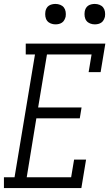

<svg xmlns="http://www.w3.org/2000/svg" viewBox="-42 -957 562 977"><path d="M-22 0V-55H32L136 -680H89V-735H494L470 -590H409L424 -680H197L152 -410H373L364 -355H143L94 -55H320L335 -145H396L372 0ZM440 -833Q428 -833 416.5 -837.5Q405 -842 398 -851Q391 -860 389 -872.5Q387 -885 389 -898Q390 -906 394.5 -914.5Q399 -923 406.5 -928Q414 -933 423 -935Q432 -937 440 -937Q453 -937 464.5 -932.5Q476 -928 483 -919Q490 -910 492 -897.5Q494 -885 492 -872Q490 -864 485.5 -855.5Q481 -847 473.5 -842Q466 -837 457.5 -835Q449 -833 440 -833ZM240 -833Q228 -833 216.5 -837.5Q205 -842 198 -851Q191 -860 189 -872.5Q187 -885 189 -898Q190 -906 194.5 -914.5Q199 -923 206.5 -928Q214 -933 223 -935Q232 -937 240 -937Q253 -937 264.5 -932.5Q276 -928 283 -919Q290 -910 292 -897.5Q294 -885 292 -872Q290 -864 285.5 -855.5Q281 -847 273.5 -842Q266 -837 257.5 -835Q249 -833 240 -833Z"/></svg>

Font: Iosevka Slab Light Oblique
Style: Regular
Weight: 300
Italic angle: -9°
Monospace: yes
Designer: Belleve Invis
Foundry: Belleve Invis
Version: Version 11.1.1; ttfautohint (v1.8.3)